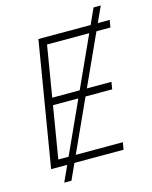

<svg xmlns="http://www.w3.org/2000/svg" viewBox="-132 -904 856 1083"><g transform="rotate(-15 295.5 -363.0)"><path d="M106 92.8 521.5 -819.3H563.5L147.9 92.8ZM54.2 0 174.8 -727.5H591.3L584 -685.1H213.9L164.6 -387.7H510.3L503.4 -345.7H157.7L107.4 -42H484.4L477.1 0Z"/></g></svg>

Font: Inter 18pt ExtraLight
Style: Italic
Weight: 250
Italic angle: -9.3988°
Designer: Rasmus Andersson
Foundry: rsms
Version: Version 4.001;git-66647c0bb